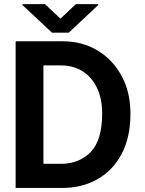

<svg xmlns="http://www.w3.org/2000/svg" viewBox="-20 -932 718 952"><path d="M287.6 0H57.5V-727.3H291.2Q387.8 -727.3 463.6 -681.8Q539.4 -636.4 583.1 -555.4Q626.8 -474.4 626.8 -368.6Q626.8 -250.4 582.7 -168Q538.7 -85.6 462.2 -42.8Q385.7 0 287.6 0ZM283.7 -607.6H195.3V-119.7H281.2Q372.9 -119.7 429.7 -178.4Q486.5 -237.2 486.5 -368.6Q486.5 -443.2 460.6 -496.8Q434.7 -550.4 388.8 -579Q343 -607.6 283.7 -607.6ZM202.8 -911.6 279.8 -839.5 356.2 -911.6H467V-907L320.7 -769.9H237.9L91.3 -907V-911.6Z"/></svg>

Font: Interface
Style: Bold
Weight: 700
Designer: Rasmus Andersson
Foundry: rsms
Version: Version 1.8